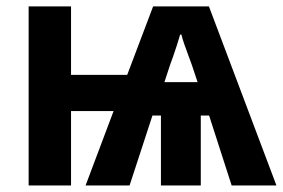

<svg xmlns="http://www.w3.org/2000/svg" viewBox="-20 -566 864 586"><path d="M617.7 -546.4 823.7 0H687L618.2 -213.4H592.8V0H471.2V-213.4H445.3L375.5 0H241.2L326.7 -227.1H196.8V0H67.4V-546.4H196.8V-337.4H368.2L447.3 -546.4ZM533.7 -460.4H529.8Q525.9 -446.3 519.8 -427.7Q513.7 -409.2 508.1 -392.8Q502.4 -376.5 499 -367.7L481.9 -315.4H583L565.4 -368.2Q562.5 -376.5 556.2 -393.3Q549.8 -410.2 543.2 -429Q536.6 -447.8 533.7 -460.4Z"/></svg>

Font: Open Sans SemiCondensed
Style: Bold
Weight: 700
Width: 4
Designer: Monotype Design Team
Foundry: Monotype Imaging Inc.
Version: Version 3.003